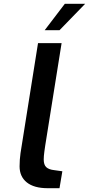

<svg xmlns="http://www.w3.org/2000/svg" viewBox="-20 -990 468 1010"><path d="M83 -115Q83 -150 88 -185L180 -763H304L218 -225Q217 -219 213.5 -193.5Q210 -168 210 -151Q210 -123 223.5 -110.5Q237 -98 265 -95L308 -89L293 0H231Q159 0 121 -30.5Q83 -61 83 -115ZM321 -970H428L293 -831H215Z"/></svg>

Font: Exo SemiBold
Style: Italic
Weight: 600
Italic angle: -9°
Designer: Natanael Gama
Foundry: Natanael Gama
Version: Version 1.500; ttfautohint (v1.6)